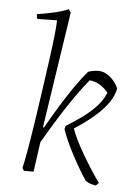

<svg xmlns="http://www.w3.org/2000/svg" viewBox="-53 -752 567 829"><g transform="rotate(5 230.0 -338.0)"><path d="M394 36Q387 36 371.5 31Q356 26 348 18Q336 1 320 -26Q304 -53 287.5 -84Q271 -115 258 -144Q245 -173 238 -195L242 -209Q271 -227 304 -250Q337 -273 365.5 -302Q394 -331 409 -367Q397 -383 376.5 -397Q356 -411 328 -414Q302 -383 269 -336Q236 -289 202.5 -235Q169 -181 139 -129L121 0H79L72 -12Q78 -37 87 -88Q96 -139 106 -204.5Q116 -270 126 -340Q136 -410 145 -474.5Q154 -539 159.5 -588Q165 -637 165 -660L80 -658Q76 -666 76 -679Q102 -682 142.5 -691Q183 -700 212 -712L221 -698Q202 -573 182.5 -444.5Q163 -316 145 -197L148 -192Q174 -238 203.5 -286.5Q233 -335 262.5 -377.5Q292 -420 318 -450Q325 -453 338 -455.5Q351 -458 362 -458Q383 -458 401.5 -446Q420 -434 432.5 -417.5Q445 -401 449 -389Q444 -359 424.5 -330.5Q405 -302 378 -277Q351 -252 324 -232.5Q297 -213 278 -201Q285 -180 299.5 -150.5Q314 -121 333 -89Q352 -57 371 -27.5Q390 2 406 24Z"/></g></svg>

Font: Labrada Lght
Style: Italic
Weight: 300
Italic angle: -7°
Designer: Mercedes Jáuregui
Foundry: Omnibus-Type Team
Version: Version 1.000; ttfautohint (v1.8.4.7-5d5b)